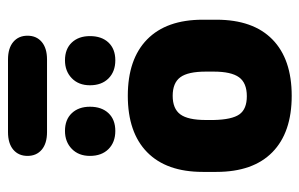

<svg xmlns="http://www.w3.org/2000/svg" viewBox="-158 -598 767 492"><g transform="rotate(-90 226.0 -352.5)"><path d="M31 -217V-182Q31 -88 81.5 -38.5Q132 11 226 11Q320 11 370.5 -38.5Q421 -88 421 -182V-217Q421 -310 370.5 -359.5Q320 -409 226 -409Q132 -409 81.5 -359.5Q31 -310 31 -217ZM288 -209V-189Q288 -144 273.5 -124Q259 -104 225 -104Q192 -104 178.5 -123Q165 -142 164 -189V-209Q164 -255 178.5 -274.5Q193 -294 226 -294Q259 -294 273.5 -274.5Q288 -255 288 -209ZM136 -570Q108 -570 90 -552.5Q72 -535 72 -506Q72 -476 89.5 -458.5Q107 -441 136 -441Q165 -441 181.5 -458.5Q198 -476 198 -506Q198 -535 181.5 -552.5Q165 -570 136 -570ZM317 -570Q289 -570 271 -552.5Q253 -535 253 -506Q253 -476 270.5 -458.5Q288 -441 317 -441Q346 -441 362.5 -458.5Q379 -476 379 -506Q379 -535 362.5 -552.5Q346 -570 317 -570ZM133 -716Q104 -716 88 -702.5Q72 -689 72 -666Q72 -643 88 -629.5Q104 -616 133 -616H319Q348 -616 364 -629.5Q380 -643 380 -666Q380 -689 364 -702.5Q348 -716 319 -716Z"/></g></svg>

Font: Beiruti ExtraBold
Style: Regular
Weight: 800
Designer: Arlette Boutros
Foundry: Boutros
Version: Version 1.41